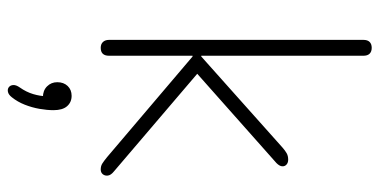

<svg xmlns="http://www.w3.org/2000/svg" viewBox="-268 -484 1003 508"><g transform="rotate(90 234.0 -229.5)"><path d="M106 6Q96 6 90.5 0Q85 -6 85 -16V-689Q85 -700 90.5 -705.5Q96 -711 106 -711Q116 -711 121.5 -705.5Q127 -700 127 -689V-260H129L370 -475Q378 -482 385 -486Q392 -490 402 -490Q410 -490 415 -485.5Q420 -481 419.5 -474Q419 -467 411 -459L154 -231V-267L433 -29Q443 -21 444 -13Q445 -5 440.5 0.5Q436 6 428 6Q419 6 412.5 2Q406 -2 395 -11L129 -237H127V-16Q127 6 106 6ZM237 241Q230 250 222.5 251.5Q215 253 210 249Q205 245 204.5 237.5Q204 230 211 220Q223 203 228.5 184.5Q234 166 234 150L237 159Q219 159 208 148Q197 137 197 121Q197 104 207 93.5Q217 83 233 83Q250 83 260.5 95Q271 107 271 131Q271 148 267.5 168Q264 188 256.5 207Q249 226 237 241Z"/></g></svg>

Font: Nunito ExtraLight
Style: Regular
Weight: 200
Designer: Vernon Adams
Foundry: Vernon Adams
Version: Version 3.602;April 4, 2023;FontCreator 14.0.0.2856 64-bit